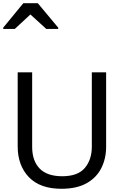

<svg xmlns="http://www.w3.org/2000/svg" viewBox="-20 -1164 771 1194"><path d="M640 -252Q640 -178 610 -118.5Q580 -59 518.5 -24.5Q457 10 362 10Q229 10 159.5 -62.5Q90 -135 90 -254V-714H180V-251Q180 -164 226.5 -116Q273 -68 367 -68Q464 -68 507.5 -119.5Q551 -171 551 -252V-714H640ZM0 -984V-992L125 -1144H215L342 -992V-984H268L169 -1074L72 -984Z"/></svg>

Font: Noto Sans Tifinagh Rhissa Ixa
Style: Regular
Weight: 400
Designer: JamraPatel
Foundry: JamraPatel LLC
Version: Version 2.006; ttfautohint (v1.8.4.7-5d5b)